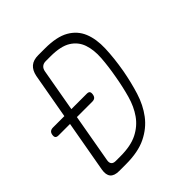

<svg xmlns="http://www.w3.org/2000/svg" viewBox="-210 -868 1007 1007"><g transform="rotate(-45 293.0 -365.0)"><path d="M101 0Q65 0 50.5 -17.5Q36 -35 42 -70L93 -357H8Q-5 -357 -10 -363Q-15 -369 -13 -382Q-11 -395 -3.5 -401Q4 -407 17 -407H101L146 -660Q153 -695 173.5 -712.5Q194 -730 230 -730H280Q367 -730 416 -702Q465 -674 485.5 -624Q506 -574 503.5 -505.5Q501 -437 487 -356Q474 -285 454 -220.5Q434 -156 397 -107Q360 -58 301 -29Q242 0 151 0ZM96 -85Q93 -68 100.5 -59Q108 -50 125 -50H160Q237 -50 285.5 -74.5Q334 -99 364 -141.5Q394 -184 410 -241Q426 -298 437 -362Q449 -428 453 -485.5Q457 -543 442 -586.5Q427 -630 387 -655Q347 -680 271 -680H236Q219 -680 208.5 -671Q198 -662 195 -645L153 -407H267Q280 -407 284.5 -401Q289 -395 287 -382Q285 -369 278 -363Q271 -357 258 -357H144Z"/></g></svg>

Font: Maple Mono Thin
Style: Italic
Weight: 250
Italic angle: -10°
Monospace: yes
Designer: subframe7536
Version: Version 7.000